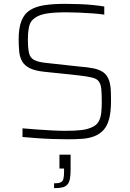

<svg xmlns="http://www.w3.org/2000/svg" viewBox="-20 -716 674 998"><path d="M332 8Q296 8 253 6.5Q210 5 169.5 2Q129 -1 97 -4V-49Q131 -46 171.5 -43Q212 -40 251 -38Q290 -36 318 -36Q370 -36 404.5 -40Q439 -44 467 -59Q486 -70 495 -88.5Q504 -107 506.5 -132Q509 -157 509 -185Q509 -228 506.5 -253.5Q504 -279 493.5 -293Q483 -307 458 -313Q433 -319 390 -324L210 -343Q162 -348 135 -361.5Q108 -375 95.5 -396.5Q83 -418 80 -447Q77 -476 77 -512Q77 -571 91.5 -607.5Q106 -644 135.5 -663Q165 -682 210.5 -689Q256 -696 317 -696Q355 -696 394 -694.5Q433 -693 467 -689.5Q501 -686 522 -682V-640Q495 -644 460 -646.5Q425 -649 389.5 -650.5Q354 -652 323 -652Q263 -652 224.5 -646Q186 -640 163 -624Q138 -608 131.5 -579Q125 -550 125 -511Q125 -465 131 -440Q137 -415 158 -404Q179 -393 220 -389L393 -370Q435 -367 466.5 -360.5Q498 -354 518 -339.5Q538 -325 548 -295Q552 -282 554 -266.5Q556 -251 556.5 -232Q557 -213 557 -190Q557 -134 547 -97Q537 -60 517 -39Q497 -18 469.5 -7.5Q442 3 407.5 5.5Q373 8 332 8ZM261 262V237Q284 237 295 232Q306 227 309.5 214Q313 201 313 177V160H289V88H347V165Q347 194 343.5 213Q340 232 330.5 243Q321 254 304.5 258Q288 262 261 262Z"/></svg>

Font: Saira Thin ExtraLight
Style: Regular
Weight: 250
Version: Version 1.101